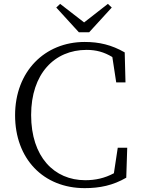

<svg xmlns="http://www.w3.org/2000/svg" viewBox="-20 -958 727 993"><path d="M418 15C496 15 564 1 633 -39L638 -194H589L569 -62C521 -36 472 -26 421 -26C260 -26 141 -147 141 -363C141 -576 261 -700 428 -700C477 -700 518 -689 561 -663L581 -532H629L625 -687C557 -726 493 -741 418 -741C211 -741 58 -588 58 -362C58 -137 204 15 418 15ZM291 -938 271 -919 388 -791H441L558 -919L538 -938L415 -842Z"/></svg>

Font: Kiri Minchoo Light
Style: Regular
Weight: 300
Designer: Ryoko NISHIZUKA 西塚涼子 (kana & ideographs); Frank Grießhammer (Latin, Greek & Cyrillic);
akenotsuki.com/eyeben/fonts/ (U+
Foundry: Adobe
akenotsuki.com/eyeben/fonts/
Version: Version 4.002;hotconv 1.0.119;makeotfexe 2.5.65604